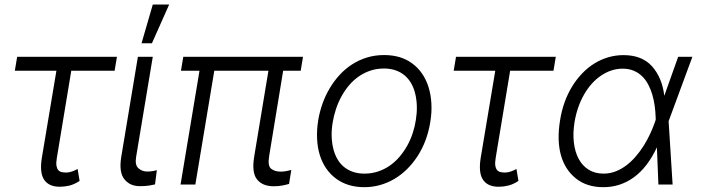

<svg xmlns="http://www.w3.org/2000/svg" viewBox="-20 -788 2992 820"><path d="M53.3 -545.5H479.4L469.5 -485.8H284.4L222.7 -113.3Q219.1 -92.3 221.2 -79.9Q223.4 -67.5 229.2 -61.1Q235.1 -54.7 244 -52.9Q252.8 -51.1 262.4 -51.1Q275.2 -51.1 288.4 -55.9Q301.5 -60.7 311.4 -66.4L320 -15.3Q297.2 -0.4 276.5 4.6Q255.7 9.6 235.4 9.6Q188.9 9.6 168.7 -20.1Q148.4 -49.7 158.7 -114L220.9 -485.8H43.3Z M497.9 -118.3 568.9 -545.5H632.5L561.4 -118.3Q555.4 -83.1 571.4 -69.2Q587 -55.4 608.7 -55.4Q621.4 -55.4 633.3 -57.5Q645.2 -59.7 649.9 -61.1L642 -0.4Q633.5 1.8 617.5 4.4Q601.6 7.1 578.1 7.1Q555.8 7.1 539.4 -0.4Q523.1 -7.8 511 -22.7Q487.2 -52.6 497.9 -118.3ZM584.5 -603.3 632.5 -768.5H702.4L628.9 -603.3Z M832 -485.8H752.8L762.8 -545.5H1274.1L1264.2 -485.8H1189.3L1129.6 -122.2Q1122.5 -79.5 1137.8 -67.5Q1153.4 -55 1178.6 -55Q1190.3 -55 1202.2 -57.2Q1214.1 -59.3 1224.1 -62.1L1214.5 -2.5Q1202.1 1.1 1185.7 4.3Q1169.4 7.5 1148.8 7.5Q1101.2 7.5 1077.8 -21.7Q1054.3 -50.8 1065.7 -119.7L1126.4 -485.8H895.2L814.3 0H751.1Z M1339.1 -275.2Q1345.2 -311.1 1357.4 -345.5Q1369.7 -380 1388 -410.7Q1406.2 -441.4 1430 -467.5Q1453.8 -493.6 1483.1 -512.6Q1512.4 -531.6 1546.9 -542.3Q1581.3 -552.9 1620.4 -552.9Q1693.2 -552.9 1741.5 -516.3Q1765.6 -498.6 1783 -473Q1800.4 -447.4 1810.4 -415.5Q1820.3 -383.5 1822.4 -345.7Q1824.6 -307.9 1817.5 -265.6Q1804 -183.9 1763.5 -121.4Q1743.3 -90.2 1718.2 -65.5Q1693.2 -40.8 1664.2 -23.8Q1635.3 -6.7 1603 2.3Q1570.7 11.4 1535.9 11.4Q1464.5 11.4 1415.1 -25.2Q1390.6 -43.3 1373 -68.9Q1355.5 -94.5 1345.7 -126.2Q1335.9 -158 1334.2 -195.5Q1332.4 -233 1339.1 -275.2ZM1402.7 -156.2Q1408.4 -131.4 1419.6 -111Q1430.8 -90.6 1447.6 -76.3Q1464.5 -62.1 1486.7 -54.3Q1508.9 -46.5 1536.6 -46.5Q1567.5 -46.5 1594.6 -55.6Q1621.8 -64.6 1644.7 -80.6Q1667.6 -96.6 1686.3 -118.4Q1704.9 -140.3 1719.1 -165.7Q1733.3 -191.1 1742.5 -219.1Q1751.8 -247.2 1756 -275.2Q1765.6 -335.2 1753.9 -385.3Q1748.2 -410.5 1736.9 -430.8Q1725.5 -451 1708.8 -465.4Q1692.1 -479.8 1669.7 -487.6Q1647.4 -495.4 1620 -495.4Q1588.8 -495.4 1561.4 -486.2Q1534.1 -476.9 1511.4 -460.9Q1488.6 -445 1470.2 -422.9Q1451.7 -400.9 1437.9 -375.4Q1424 -349.8 1414.8 -321.9Q1405.5 -294 1400.9 -265.6Q1391 -207.4 1402.7 -156.2Z M1927.6 -545.5H2353.7L2343.8 -485.8H2158.7L2096.9 -113.3Q2093.4 -92.3 2095.5 -79.9Q2097.7 -67.5 2103.5 -61.1Q2109.4 -54.7 2118.3 -52.9Q2127.1 -51.1 2136.7 -51.1Q2149.5 -51.1 2162.6 -55.9Q2175.8 -60.7 2185.7 -66.4L2194.2 -15.3Q2171.5 -0.4 2150.7 4.6Q2130 9.6 2109.7 9.6Q2063.2 9.6 2043 -20.1Q2022.7 -49.7 2033 -114L2095.2 -485.8H1917.6Z M2372.2 -275.9Q2385.3 -356.9 2424 -419.4Q2443.2 -450.6 2467.2 -475.3Q2491.1 -500 2519 -517.2Q2546.9 -534.4 2578.1 -543.5Q2609.4 -552.6 2642.8 -552.6Q2721.6 -552.6 2764.6 -505Q2807.9 -456.3 2817.1 -378.9L2876.4 -545.5H2937.1L2835.9 -271.3L2835.6 -269.5L2852.6 0H2791.9L2785.5 -158.7Q2745.4 -72.8 2686.6 -30.4Q2627.8 12.1 2555 11.4Q2485.4 11 2439.6 -25.9Q2392.4 -63.6 2375.2 -126.8Q2358 -190 2372.2 -275.9ZM2557.5 -46.5Q2584.9 -46.5 2609.4 -56.1Q2633.9 -65.7 2655.4 -82Q2676.8 -98.4 2695.3 -119.9Q2713.8 -141.3 2728.9 -165.3Q2744 -189.3 2755.7 -214.3Q2767.4 -239.3 2775.6 -262.4L2780.5 -276.6L2780.2 -287.3Q2779.5 -311.1 2776.1 -335.8Q2772.7 -360.4 2766 -383.5Q2759.2 -406.6 2748.6 -426.8Q2737.9 -447.1 2722.5 -462.2Q2707 -477.3 2686.4 -486Q2665.8 -494.7 2639.2 -494.7Q2614.7 -494.7 2591.8 -487.2Q2568.9 -479.8 2547.2 -465.2Q2525.9 -451 2507.6 -430.6Q2489.3 -410.2 2474.8 -384.9Q2460.2 -359.7 2449.8 -329.9Q2439.3 -300.1 2433.9 -267.4Q2426.1 -219.5 2430.9 -179Q2435.7 -138.5 2451.7 -109Q2467.7 -79.5 2494.5 -63Q2521.3 -46.5 2557.5 -46.5Z"/></svg>

Font: Inter P Light
Style: Italic
Weight: 300
Italic angle: 9.39999°
Designer: Rasmus Andersson
Foundry: rsms
Version: Version 3.018;git-588b23468